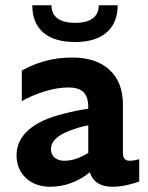

<svg xmlns="http://www.w3.org/2000/svg" viewBox="-20 -701 563 731"><path d="M322 -45Q253 10 171 10Q114 10 78.5 -23.5Q43 -57 43 -110Q43 -166 89 -206.5Q135 -247 223 -268Q268 -280 316 -287V-294Q316 -332 298 -350Q280 -368 240 -368Q199 -368 150 -353Q101 -338 63 -316V-432Q98 -453 147.5 -467.5Q197 -482 255 -482Q346 -482 397 -435Q448 -388 448 -303V-120Q448 -104 454 -96.5Q460 -89 474 -89Q490 -89 510 -95V-10Q489 -2 462 4Q435 10 408 10Q340 10 322 -45ZM225 -89Q269 -89 316 -119V-224Q280 -217 244 -203Q210 -190 192 -172.5Q174 -155 174 -134Q174 -113 188 -101Q202 -89 225 -89ZM266 -541Q187 -541 145 -577Q103 -613 103 -681H176Q176 -648 199 -631Q222 -614 266 -614Q310 -614 333 -631Q356 -648 356 -681H428Q428 -614 386 -577.5Q344 -541 266 -541Z"/></svg>

Font: Madhuban SemiBold
Style: Regular
Weight: 600
Designer: jaikishan Patel
Foundry: MagicType
Version: Version 1.000